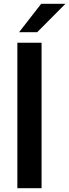

<svg xmlns="http://www.w3.org/2000/svg" viewBox="-20 -987 363 1007"><path d="M198 0H71V-763H198ZM175 -818H80L196 -967H323Z"/></svg>

Font: Open Sauce One SemiBold
Style: Regular
Weight: 600
Designer: Alfredo Marco Pradil
Foundry: Creative Sauce Fz LLC
Version: Version 1.477